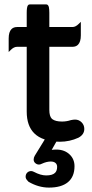

<svg xmlns="http://www.w3.org/2000/svg" viewBox="-20 -621 413 863"><path d="M249 16.1Q239.3 16.1 233.4 15.6L212.4 52.7Q222.7 51.3 233.4 51.3Q271 51.3 294.4 74.7Q314.9 95.2 314.9 126Q314.9 173.3 285.4 197.8Q255.9 222.2 200.2 222.2Q152.8 222.2 107.9 195.8L105.5 192.9Q95.2 183.1 95.2 173.8Q95.2 162.1 102.3 155Q109.4 147.9 120.1 147.9Q125.5 147.9 132.3 151.4Q162.6 167.5 187.5 167.5Q215.8 167.5 227.5 155.8Q236.8 146.5 236.8 128.9Q236.8 117.7 229.2 111.3Q221.7 105 208 105Q189.5 105 167.5 115.2Q160.6 118.7 155.3 118.7Q145 118.7 137.2 110.8Q131.3 105 131.3 96.2Q131.3 87.4 136.2 79.1L181.2 5.9Q152.3 -3.4 133.8 -22Q100.1 -55.7 100.1 -119.1V-410.6H56.6Q42.5 -410.6 28.3 -396.5L19 -387.2V-448.2Q19 -477.5 31.7 -490.2Q41 -499.5 56.6 -499.5H100.1V-563.5Q100.1 -588.4 105 -596.2Q107.9 -601.1 113.3 -601.1H188.5Q192.4 -601.1 195.3 -597.9Q198.2 -594.7 199.7 -588.9Q201.7 -578.6 201.7 -563.5V-499.5H305.7Q319.8 -499.5 334 -513.7L343.3 -522.9V-461.9Q343.3 -432.6 330.6 -419.9Q321.3 -410.6 305.7 -410.6H201.7V-127Q201.7 -98.6 212.9 -87.4L215.3 -85.4Q229.5 -74.7 258.8 -74.7Q278.3 -74.7 296.9 -80.6H297.4L298.3 -81.1Q310.1 -83.5 317.4 -83.5Q334.5 -83.5 346.7 -71.3Q358.9 -59.1 358.9 -41.5Q358.9 -16.1 332.5 -2Q293 16.1 249 16.1Z"/></svg>

Font: YuPearl-Medium
Style: Medium
Weight: 500
Designer: Max Yao
Foundry: Max-Everyday
Version: Version 1.011; ttfautohint (v1.8.3)